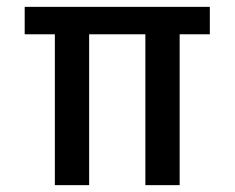

<svg xmlns="http://www.w3.org/2000/svg" viewBox="-20 -540 684 560"><path d="M404 -440H240V0H140V-440H52V-520H592V-440H504V0H404Z"/></svg>

Font: Mplus 1p Medium
Style: Regular
Weight: 500
Version: Version 1.061